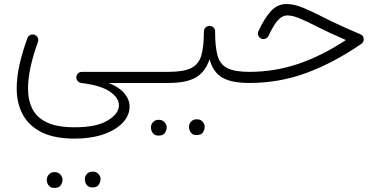

<svg xmlns="http://www.w3.org/2000/svg" viewBox="-20 -400 1871 937"><path d="M61.5 32.7Q61.5 -25.9 75.7 -86.9Q89.8 -147.9 113.8 -213.9Q117.7 -224.6 127.9 -229.2Q138.2 -233.9 148.9 -230Q159.2 -226.6 164.1 -216.3Q168.9 -206.1 165 -195.3Q142.6 -133.3 129.6 -75.4Q116.7 -17.6 116.7 31.7Q116.7 89.8 138.7 132.6Q160.6 175.3 210.7 198.2Q260.7 221.2 344.7 221.2Q450.7 221.2 505.6 188Q560.5 154.8 560.5 113.8Q560.5 77.6 516.4 47.1Q472.2 16.6 376.5 4.9Q367.2 3.9 360.4 -3.4Q353.5 -10.7 352.5 -20Q351.6 -31.7 359.6 -40.5Q367.7 -49.3 379.4 -49.3H678.7Q689.9 -49.3 697.8 -41.3Q705.6 -33.2 705.6 -22Q705.6 -10.7 697.8 -2.9Q689.9 4.9 678.7 4.9H510.3Q561 24.9 586.7 55.2Q612.3 85.4 612.3 120.6Q612.3 163.1 579.3 198.5Q546.4 233.9 486.1 255.1Q425.8 276.4 343.3 276.4Q245.6 276.4 183.3 245.4Q121.1 214.4 91.3 159.2Q61.5 104 61.5 32.7ZM394 473.6Q394 460 404.3 448.7Q414.6 437.5 432.1 437.5Q454.6 437.5 464.4 454.1Q470.7 462.9 470.7 474.1Q470.7 486.3 462.6 500.5Q454.6 514.6 431.6 514.6Q416.5 514.6 408.2 507.6Q399.9 500.5 397 491.2Q394 482.4 394 473.6ZM208.5 476.1Q208.5 462.4 218.8 451.2Q229 439.9 246.6 439.9Q258.3 439.9 266.1 444.8Q273.9 449.7 278.8 456.5Q285.2 467.3 285.2 476.6Q285.2 489.3 277.1 503.2Q269 517.1 246.1 517.1Q230.5 517.1 222.4 510Q214.4 502.9 210.9 493.7Q208.5 484.9 208.5 476.1Z M651.4 -22Q651.4 -33.2 659.4 -41.3Q667.5 -49.3 678.7 -49.3H800.8Q812 -49.3 820.3 -41.3Q828.6 -33.2 828.6 -22Q828.6 -10.7 820.3 -2.9Q812 4.9 800.8 4.9H678.7Q667.5 4.9 659.4 -2.9Q651.4 -10.7 651.4 -22Z M773.4 -22Q773.4 -33.2 781.5 -41.3Q789.6 -49.3 800.8 -49.3Q875 -49.3 912.4 -67.6Q949.7 -85.9 962.4 -129.2Q975.1 -172.4 975.1 -247.1Q976.1 -259.8 984.6 -267.1Q993.2 -274.4 1004.4 -273.4Q1015.6 -272.9 1023.2 -264.6Q1030.8 -256.3 1029.8 -245.1Q1029.8 -171.9 1041.5 -129.2Q1053.2 -86.4 1088.9 -67.9Q1124.5 -49.3 1196.3 -49.3H1196.8Q1208 -49.3 1215.8 -41.3Q1223.6 -33.2 1223.6 -22Q1223.6 -10.7 1215.8 -2.9Q1208 4.9 1196.8 4.9H1196.3Q1110.4 4.9 1064.9 -21.2Q1019.5 -47.4 1002.9 -110.8Q981 -47.4 934.6 -21.2Q888.2 4.9 800.8 4.9Q789.6 4.9 781.5 -2.9Q773.4 -10.7 773.4 -22ZM902.3 218.3Q902.3 204.6 912.6 193.4Q922.9 182.1 940.4 182.1Q962.9 182.1 972.7 198.7Q979 207.5 979 218.8Q979 231 970.9 245.1Q962.9 259.3 939.9 259.3Q924.8 259.3 916.5 252.2Q908.2 245.1 905.3 235.8Q902.3 227.1 902.3 218.3ZM716.8 220.7Q716.8 207 727.1 195.8Q737.3 184.6 754.9 184.6Q766.6 184.6 774.4 189.5Q782.2 194.3 787.1 201.2Q793.5 211.9 793.5 221.2Q793.5 233.9 785.4 247.8Q777.3 261.7 754.4 261.7Q738.8 261.7 730.7 254.6Q722.7 247.6 719.2 238.3Q716.8 229.5 716.8 220.7Z M1378.4 -380.4Q1415.5 -380.4 1460 -361.8Q1504.4 -343.3 1560.5 -314.5Q1596.2 -296.4 1640.1 -276.1Q1684.1 -255.9 1738.3 -232.9Q1754.9 -226.6 1754.9 -208Q1754.9 -192.9 1742.2 -185.1Q1608.4 -93.3 1475.6 -44.2Q1342.8 4.9 1196.8 4.9Q1185.5 4.9 1177.5 -3.2Q1169.4 -11.2 1169.4 -22Q1169.4 -33.2 1177.5 -41.3Q1185.5 -49.3 1196.8 -49.3Q1319.8 -49.3 1435.1 -88.1Q1550.3 -127 1668 -204.6Q1626.5 -222.7 1591.8 -238.8Q1557.1 -254.9 1527.3 -270Q1477.1 -295.9 1442.1 -310.3Q1407.2 -324.7 1382.8 -324.7Q1357.4 -324.7 1336.2 -301.3Q1314.9 -277.8 1290.5 -225.1Q1286.6 -216.3 1274.9 -211.2Q1263.2 -206.1 1251.5 -213.4Q1243.7 -218.3 1240 -228.3Q1236.3 -238.3 1241.2 -248Q1270 -310.5 1302 -345.5Q1334 -380.4 1378.4 -380.4Z"/></svg>

Font: Mikhak-DS1-FD Light
Style: Regular
Weight: 300
Designer: Amin Abedi
Version: Version 3.2